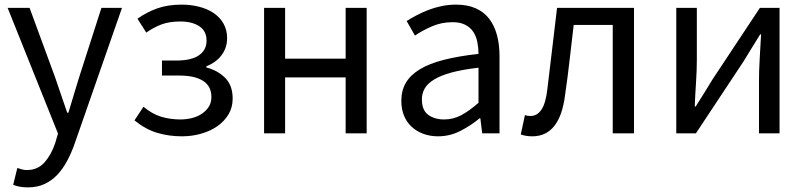

<svg xmlns="http://www.w3.org/2000/svg" viewBox="-20 -577 3486 831"><path d="M101 234Q64 234 37 223L55 150Q63 153 74 156Q85 159 96 159Q143 159 172.5 126Q202 93 219 42L231 1L13 -543H108L219 -241Q231 -206 244.5 -166Q258 -126 271 -89H276Q287 -126 299 -165.5Q311 -205 322 -241L419 -543H508L303 45Q289 85 270.5 119.5Q252 154 228 179.5Q204 205 172.5 219.5Q141 234 101 234Z M768 13Q711 13 660.5 -2Q610 -17 562 -56L601 -115Q639 -83 678.5 -71.5Q718 -60 760 -60Q788 -60 812.5 -66.5Q837 -73 855.5 -86Q874 -99 884.5 -116.5Q895 -134 895 -157Q895 -204 859 -227Q823 -250 756 -250H681V-315H743Q809 -315 841.5 -338Q874 -361 874 -401Q874 -443 842.5 -463.5Q811 -484 761 -484Q713 -484 679.5 -471.5Q646 -459 613 -436L575 -496Q614 -524 660 -540.5Q706 -557 766 -557Q805 -557 841 -548Q877 -539 904 -521Q931 -503 947 -475.5Q963 -448 963 -411Q963 -371 939.5 -339Q916 -307 873 -290V-285Q921 -273 954 -240.5Q987 -208 987 -150Q987 -112 969 -82Q951 -52 921 -31Q891 -10 851 1.5Q811 13 768 13Z M1123 -543H1214V-323H1476V-543H1567V0H1476V-242H1214V0H1123Z M1876 13Q1842 13 1813 2.5Q1784 -8 1762.5 -27.5Q1741 -47 1729 -75.5Q1717 -104 1717 -141Q1717 -185 1736.5 -218.5Q1756 -252 1797 -277Q1838 -302 1901 -318Q1964 -334 2051 -344Q2051 -370 2046 -395Q2041 -420 2028.5 -439Q2016 -458 1994 -469.5Q1972 -481 1939 -481Q1891 -481 1849.5 -463Q1808 -445 1776 -423L1740 -486Q1759 -498 1782.5 -510.5Q1806 -523 1833 -533.5Q1860 -544 1890.5 -550.5Q1921 -557 1954 -557Q2003 -557 2039 -541Q2075 -525 2097.5 -495.5Q2120 -466 2131 -425Q2142 -384 2142 -334V0H2067L2059 -65H2056Q2017 -33 1972 -10Q1927 13 1876 13ZM1902 -60Q1942 -60 1976.5 -78.5Q2011 -97 2051 -132V-284Q1982 -276 1935.5 -263.5Q1889 -251 1860 -233.5Q1831 -216 1818.5 -194.5Q1806 -173 1806 -147Q1806 -100 1833.5 -80Q1861 -60 1902 -60Z M2284 13Q2269 13 2257.5 11Q2246 9 2234 5L2252 -79Q2257 -77 2262.5 -76Q2268 -75 2276 -75Q2305 -75 2323.5 -102.5Q2342 -130 2349 -191Q2360 -279 2370 -366.5Q2380 -454 2391 -543H2724V0H2632V-469H2463Q2454 -394 2445.5 -318.5Q2437 -243 2426 -168Q2404 13 2284 13Z M2907 -543H2996V-316Q2996 -273 2992.5 -221Q2989 -169 2987 -116H2991Q3007 -141 3027.5 -174Q3048 -207 3063 -232L3269 -543H3354V0H3265V-227Q3265 -270 3268 -322Q3271 -374 3274 -428H3270Q3254 -402 3233.5 -369Q3213 -336 3198 -311L2992 0H2907Z"/></svg>

Font: SpoqaHanSans-Regular
Style: Regular
Weight: 400
Designer: [Spoqa Han Sans] Dong-huui Kim \uAE40 \uB3D9 \uD718  Younghwa Kang \uAC15 \uC601 \uD654  [Noto Sans] Ryoko NISHIZUKA \u8
Foundry: Spoqa (http://www.spoqa-han-sans.com)
Version: Version 2.000